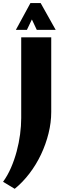

<svg xmlns="http://www.w3.org/2000/svg" viewBox="-55 -944 427 1240"><path d="M275.9 -220.7Q275.9 -152.8 258.5 -82.8Q241.2 -12.7 210.2 53Q179.2 118.7 135.7 175.8Q92.3 232.9 40 275.4L-35.2 230Q-5.9 189.9 16.1 139.2Q38.1 88.4 52.7 33.7Q67.4 -21 74.7 -76.2Q82 -131.3 82 -181.2V-703.1H275.9ZM304.7 -751H182.6L150.9 -818.4L118.7 -751H47.4L141.6 -924.3H207.5Z"/></svg>

Font: Aclonica
Style: Regular
Weight: 400
Designer: Astigmatic (AOETI)
Foundry: Astigmatic (AOETI)
Version: Version 1.000